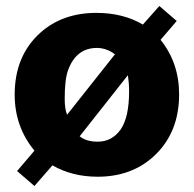

<svg xmlns="http://www.w3.org/2000/svg" viewBox="-20 -576 647 641"><path d="M95 -73Q29 -153 29 -260Q29 -390 115 -467Q189 -533 302 -533Q391 -533 457 -494L512 -556L570 -506L516 -443Q578 -366 578 -261Q578 -131 492 -53Q418 14 306 14Q221 14 155 -24L95 45L37 -5ZM204 -193 364 -395Q363 -396 360 -397Q356 -400 355 -401Q330 -416 304 -416Q234 -416 207 -341Q196 -310 196 -246Q196 -212 204 -193ZM407 -325 246 -121Q268 -103 306 -103Q354 -103 383 -144Q411 -185 411 -271Q411 -298 407 -325Z"/></svg>

Font: Almarai ExtraBold
Style: Regular
Weight: 800
Designer: Boutros International 2019
Foundry: Created by Boutros International 2019
Version: Version 1.10